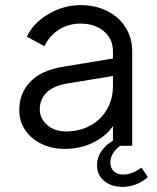

<svg xmlns="http://www.w3.org/2000/svg" viewBox="-20 -568 612 748"><path d="M55 -139Q55 -204 97.5 -249Q140 -294 226 -308L420 -340V-368Q420 -416 385 -446Q350 -476 294 -476Q246 -476 209 -452Q172 -428 153 -388L85 -425Q108 -477 167.5 -512.5Q227 -548 294 -548Q352 -548 398 -525Q444 -502 469.5 -461Q495 -420 495 -368V0H448Q410 29 410 65Q410 87 423.5 99.5Q437 112 461 112Q494 112 531 85L556 122Q512 160 457 160Q414 160 386 137Q358 114 358 76Q358 47 374 22.5Q390 -2 420 -20V-77Q393 -37 343 -12.5Q293 12 232 12Q182 12 141.5 -7.5Q101 -27 78 -61.5Q55 -96 55 -139ZM237 -56Q290 -56 332 -79Q374 -102 397 -142.5Q420 -183 420 -232V-272L244 -243Q188 -234 161.5 -207.5Q135 -181 135 -142Q135 -106 164 -81Q193 -56 237 -56Z"/></svg>

Font: Eudoxus Sans
Style: Regular
Weight: 400
Designer: Stijn de Vries
Foundry: tokotype
Version: Version 2.005